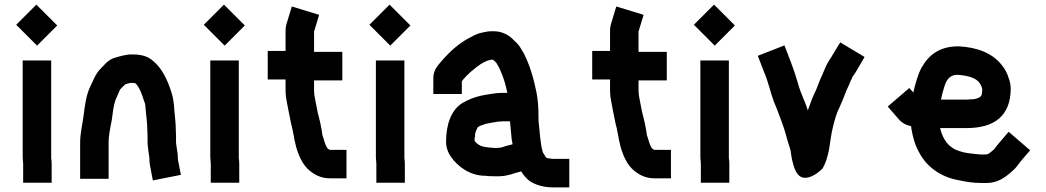

<svg xmlns="http://www.w3.org/2000/svg" viewBox="-20 -750 4518 829"><path d="M80 -44V39H203V-44C203 -52 202.3 -59.7 201 -67V-489H78V-71C78 -62.1 80 -51.6 80 -44ZM50 -643 140 -553 227 -640 137 -730Z M543 -392H549C551.4 -392 564.8 -392.4 567 -388C582.5 -372.5 594.5 -338.7 601 -317C605.5 -305.7 608 -299.7 608 -287C610.4 -253.6 616 -224 616 -189C616.7 -180.3 617 -172 617 -164V-142C617 -124.6 619.2 -111.8 621 -96L624 -76C624.7 -72 625 -68.7 625 -66C625 -56.7 625.7 -47.7 627 -39L640 29L761 5L748 -62V-66C748 -74 747.3 -82.7 746 -92L743 -112C742.3 -120 741.3 -127.3 740 -134V-164C740 -172 739.7 -181 739 -191C739 -220.1 735.1 -243.8 733 -271L731 -297C729.7 -309 728 -320 726 -330C712.7 -383.1 688.3 -440.7 654 -475C625.7 -503.3 602.4 -515 549 -515C522.8 -515 498.3 -507.1 477 -501C460.2 -496.8 446.1 -486.1 436 -476C427.7 -467.7 417.2 -456.9 413 -452C390.9 -429.9 380.6 -397.3 366 -368C352 -335.3 345.9 -292.6 341 -251C336.1 -213.9 326 -175.8 326 -133V22H449V-133C449 -169.9 457 -200.2 463 -234C466.7 -261.6 469.5 -291.4 478 -317L486 -335C488 -340.3 490.7 -346.3 494 -353C496.5 -358.9 497.7 -364.9 502 -367C505.3 -371 511 -376.7 519 -384C519 -387.2 540.5 -391.2 543 -392Z M890 -44V39H1013V-44C1013 -52 1012.3 -59.7 1011 -67V-489H888V-71C888 -62.1 890 -51.6 890 -44ZM860 -643 950 -553 1037 -640 947 -730Z M1394 -110C1393.3 -110 1393 -110.3 1393 -111C1389.2 -116.7 1383.8 -127.9 1382 -135L1377 -152C1375.2 -159.2 1371 -165.9 1371 -174C1369.6 -189.4 1365.6 -202.1 1363 -219C1356.9 -243.3 1349.4 -272.4 1345 -299C1341.9 -316.3 1336 -339 1336 -358V-403H1458V-526H1336V-616L1337 -617L1358 -686L1240 -722C1233 -699 1225.9 -676.1 1219 -653C1215 -641 1213 -629 1213 -617V-530H1136V-407H1213V-358C1213 -342.7 1214.7 -327.3 1218 -312C1224.1 -277.6 1230.7 -247.6 1237 -216L1242 -196C1244 -185.3 1245.7 -176.7 1247 -170C1248.3 -166 1249 -163 1249 -161C1249.7 -153 1251.3 -144.7 1254 -136L1258 -118L1263 -101C1274.1 -67.8 1291 -34.5 1316 -14C1338.9 4.8 1365.8 20 1406 20H1476V-103H1406C1400.9 -103 1397.2 -106.8 1394 -110Z M1605 -44V39H1728V-44C1728 -52 1727.3 -59.7 1726 -67V-489H1603V-71C1603 -62.1 1605 -51.6 1605 -44ZM1575 -643 1665 -553 1752 -640 1662 -730Z M1974 -344V-399C1995.8 -428.1 2025.4 -451.8 2055 -473L2069 -481C2074.3 -483.7 2079.3 -486 2084 -488C2087.1 -489.6 2098.6 -491.2 2101 -492H2109C2114.5 -486.5 2119.8 -483.4 2124 -477C2130 -466.1 2137.5 -455.4 2142 -442C2154.6 -414.2 2163 -384.8 2170 -352C2170 -350.7 2170.3 -349.7 2171 -349H2148C2122 -349 2102.2 -344.2 2078 -341L2053 -336C2025.6 -329.7 1998.1 -317.9 1976 -305C1929 -275.9 1906 -213.8 1906 -139C1906 -113 1914.9 -89.5 1927 -73C1955.5 -32.3 2007.6 9 2076 9C2084.7 10.3 2097 11 2113 11C2154.4 12.6 2175.4 6.9 2205 -3L2230 -10C2239.8 5.7 2253.2 21.1 2266 31C2290.1 47.6 2326.4 59 2366 59H2438V-64H2366C2359.5 -64 2347 -66.8 2340 -68C2334.3 -73.7 2328.4 -85.4 2324 -92C2318.2 -109.5 2315.4 -131.9 2313 -151L2311 -168C2310.3 -172 2309.7 -180 2309 -192C2306.6 -217.5 2305 -220.1 2305 -244C2305 -285.9 2303 -317.8 2296 -353C2284 -413.1 2267.3 -468.4 2243 -517L2229 -541C2222.3 -552.3 2214 -562.3 2204 -571L2191 -584C2173.5 -600.4 2144.7 -615 2114 -615H2095C2087 -614.3 2077 -612.7 2065 -610C2041.3 -605.5 2030.8 -598.9 2013 -590C1963.3 -565.1 1923.4 -528.6 1888.5 -488.5C1869.1 -466.3 1851 -447 1851 -413V-344ZM2182 -226C2184 -207.8 2187.2 -169.4 2189 -151L2192 -134C2192 -132 2192.3 -129.7 2193 -127L2162 -119C2155.4 -116.2 2143.7 -112 2135 -112C2131.7 -111.3 2125.3 -111 2116 -111C2104.7 -111.7 2097.3 -112.3 2094 -113C2091.3 -113 2085.7 -113.7 2077 -115L2067 -117C2049.9 -120.4 2038.2 -129.8 2029 -142V-151C2029.7 -154.3 2030.3 -158.3 2031 -163C2031 -174.7 2033.3 -180.3 2038 -191L2043 -201C2049.2 -205.7 2060.8 -209.9 2068 -212L2080 -216C2099.8 -218.8 2125.9 -226 2148 -226Z M2795 -110C2794.3 -110 2794 -110.3 2794 -111C2790.2 -116.7 2784.8 -127.9 2783 -135L2778 -152C2776.2 -159.2 2772 -165.9 2772 -174C2770.6 -189.4 2766.6 -202.1 2764 -219C2757.9 -243.3 2750.4 -272.4 2746 -299C2742.9 -316.3 2737 -339 2737 -358V-403H2859V-526H2737V-616L2738 -617L2759 -686L2641 -722C2634 -699 2626.9 -676.1 2620 -653C2616 -641 2614 -629 2614 -617V-530H2537V-407H2614V-358C2614 -342.7 2615.7 -327.3 2619 -312C2625.1 -277.6 2631.7 -247.6 2638 -216L2643 -196C2645 -185.3 2646.7 -176.7 2648 -170C2649.3 -166 2650 -163 2650 -161C2650.7 -153 2652.3 -144.7 2655 -136L2659 -118L2664 -101C2675.1 -67.8 2692 -34.5 2717 -14C2739.9 4.8 2766.8 20 2807 20H2877V-103H2807C2801.9 -103 2798.2 -106.8 2795 -110Z M3006 -44V39H3129V-44C3129 -52 3128.3 -59.7 3127 -67V-489H3004V-71C3004 -62.1 3006 -51.6 3006 -44ZM2976 -643 3066 -553 3153 -640 3063 -730Z M3252 -509 3279 -439C3295.9 -401.7 3306.1 -352.4 3321 -312L3335 -278C3348.7 -241.6 3363.5 -204.5 3374 -166C3379.9 -140.9 3388 -121.9 3394 -98L3396 -82C3397.8 -71.2 3399.7 -60 3403 -48C3412.2 -11.4 3427.3 27.5 3472 15.5C3496.3 9 3517.2 -8.2 3532 -23C3546.8 -49.3 3552 -70.3 3559 -102C3564.6 -131.4 3568.5 -173.7 3577 -204C3584.1 -232.4 3592.5 -263.8 3604 -285C3614.9 -308.2 3621.4 -325.4 3631 -350C3638.2 -368.8 3645.6 -381.2 3652 -399C3655.4 -406.5 3660 -413 3660 -417C3664 -423 3669 -430.3 3675 -439L3713 -504L3608 -567C3595 -545.6 3581.6 -524.7 3569 -503C3565 -496.3 3562 -491.7 3560 -489C3547.2 -469.7 3539.6 -447.6 3530 -426C3521.7 -409.4 3512.1 -383.3 3505 -365L3493 -339C3484.9 -322.8 3476.5 -294.3 3468 -273C3455.7 -314.1 3437.2 -345.4 3426 -388C3415.3 -424.7 3406.5 -451.4 3394 -484L3367 -554Z M4187 -322C4177.6 -322 4163.1 -320 4153 -320H4043C4046.3 -336.4 4049 -349.2 4055 -368C4064.2 -399.3 4075.7 -427 4115 -427C4166.3 -422.7 4207.8 -412.8 4220 -370C4220 -368.7 4220.3 -367.3 4221 -366C4221 -359.3 4220.7 -354 4220 -350C4220 -330 4203.4 -326.1 4187 -322ZM4344 -369C4343.3 -385 4340.7 -398.7 4336 -410C4329.7 -433.2 4317.7 -455.4 4303 -472C4263.8 -520.2 4200.3 -546.1 4118 -550C4035.5 -550 3989.8 -511.9 3959 -458C3943.3 -428.8 3932.2 -388.9 3924 -353V-350L3906 -370L3813 -290L3859 -237C3873.1 -220.2 3890.5 -210.2 3914 -205C3914 -201.7 3914.3 -198.3 3915 -195C3921.8 -156.4 3930.3 -124.6 3947 -95C3978.5 -32 4039.1 13.9 4119 28C4149.7 34.6 4179.3 40 4215 40H4239C4273.7 40 4299.9 27.8 4321 13C4336.7 1.3 4362.1 -19.1 4373 -35C4389.8 -58.5 4409.4 -79.2 4428 -101L4335 -181L4295 -134C4287.2 -124.9 4280.4 -117.1 4273 -106C4268.4 -101.4 4253.3 -89.7 4251 -88C4246.3 -84.9 4242.8 -83 4235 -83H4216C4211.3 -83 4206.7 -83.3 4202 -84C4174.2 -86.8 4148.5 -88.8 4124 -97C4075.6 -111.5 4051.6 -146.7 4039 -197H4153C4272.7 -197 4344 -248.8 4344 -369Z"/></svg>

Font: Tape
Style: Regular
Weight: 500
Foundry: Cannot Into Space Fonts
Version: Version 0.97